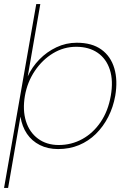

<svg xmlns="http://www.w3.org/2000/svg" viewBox="-28 -724 634 948"><path d="M-8 204 151 -704H171L109 -347Q130 -393 166.5 -430.5Q203 -468 250.5 -490.5Q298 -513 351 -513Q426 -513 472.5 -479.5Q519 -446 536.5 -386.5Q554 -327 541 -251Q531 -195 506.5 -147Q482 -99 445.5 -63Q409 -27 362 -7.5Q315 12 259 12Q208 12 168.5 -8Q129 -28 105 -63.5Q81 -99 73 -148L12 204ZM262 -8Q325 -8 378.5 -37.5Q432 -67 469 -121.5Q506 -176 519 -251Q532 -325 514.5 -379.5Q497 -434 454 -463.5Q411 -493 348 -493Q287 -493 234 -461Q181 -429 144 -374Q107 -319 95 -251Q83 -181 100 -126Q117 -71 159.5 -39.5Q202 -8 262 -8Z"/></svg>

Font: DM Sans 17pt Thin
Style: Italic
Weight: 250
Italic angle: -10°
Version: Version 4.004;gftools[0.9.30]